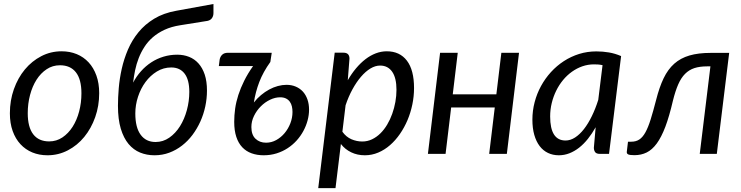

<svg xmlns="http://www.w3.org/2000/svg" viewBox="-20 -771 3715 962"><path d="M226.5 -62.5Q263 -62.5 292.8 -82.5Q322.5 -102.5 343.8 -135.8Q365 -169 376.5 -212.5Q388 -256 388 -303.5Q388 -373.5 360.2 -408.8Q332.5 -444 280.5 -444Q243.5 -444 213.8 -424.2Q184 -404.5 163 -371.5Q142 -338.5 130.5 -295Q119 -251.5 119 -204Q119 -134 146.5 -98.2Q174 -62.5 226.5 -62.5ZM218 7Q176.5 7 142 -7.2Q107.5 -21.5 82.5 -48.5Q57.5 -75.5 43.5 -114.5Q29.5 -153.5 29.5 -203.5Q29.5 -267.5 49.5 -324Q69.5 -380.5 104.5 -422.8Q139.5 -465 186.8 -489.5Q234 -514 288.5 -514Q330 -514 364.5 -499.8Q399 -485.5 424 -458.5Q449 -431.5 463 -392.5Q477 -353.5 477 -304Q477 -240.5 457 -184Q437 -127.5 402.2 -85Q367.5 -42.5 320 -17.8Q272.5 7 218 7Z M883 -644.5Q838.5 -637.5 805 -622Q771.5 -606.5 746.2 -584.8Q721 -563 703.8 -536.2Q686.5 -509.5 675 -480Q663.5 -450.5 657 -419.2Q650.5 -388 647 -357Q663.5 -388.5 686.5 -414.2Q709.5 -440 737.8 -458.5Q766 -477 799 -487Q832 -497 868 -497Q900 -497 927.2 -486.2Q954.5 -475.5 974.5 -453.2Q994.5 -431 1005.8 -397.2Q1017 -363.5 1017 -317Q1017 -277 1008.5 -237.5Q1000 -198 983.8 -162Q967.5 -126 944.5 -95.2Q921.5 -64.5 892.2 -41.8Q863 -19 828.2 -6Q793.5 7 754 7Q715.5 7 682.2 -6.5Q649 -20 624.2 -49.5Q599.5 -79 585.2 -126.2Q571 -173.5 571 -241Q571 -281.5 575 -329.2Q579 -377 590 -426.2Q601 -475.5 621.2 -522.8Q641.5 -570 673.8 -609.5Q706 -649 752.5 -677.2Q799 -705.5 863 -717L1049.5 -751V-706Q1049.5 -691 1042.2 -680.5Q1035 -670 1020.5 -666.5ZM658 -202.5Q658 -132 684.8 -95.8Q711.5 -59.5 759.5 -59.5Q797 -59.5 828.2 -81.2Q859.5 -103 881.8 -138.5Q904 -174 916.2 -219Q928.5 -264 928.5 -310.5Q928.5 -371 905 -402Q881.5 -433 838 -433Q799 -433 766 -412.8Q733 -392.5 709 -360Q685 -327.5 671.5 -286.2Q658 -245 658 -202.5Z M1080.5 -472Q1083 -487 1093.2 -496.8Q1103.5 -506.5 1121.5 -506.5H1341.5L1334.5 -460.5Q1298.5 -410.5 1279.2 -360.2Q1260 -310 1252 -257.5Q1268 -278 1287.8 -294.5Q1307.5 -311 1328.8 -322.5Q1350 -334 1372.2 -340Q1394.5 -346 1415.5 -346Q1441 -346 1462 -337Q1483 -328 1497.8 -311.8Q1512.5 -295.5 1520.5 -272.5Q1528.5 -249.5 1528.5 -221.5Q1528.5 -195 1521.2 -167.8Q1514 -140.5 1500.2 -115Q1486.5 -89.5 1466.5 -67.2Q1446.5 -45 1421.2 -28.5Q1396 -12 1365.8 -2.5Q1335.5 7 1301 7Q1268 7 1240.8 -2.8Q1213.5 -12.5 1194 -33Q1174.5 -53.5 1164 -85.2Q1153.5 -117 1153.5 -160.5Q1153.5 -193 1158.2 -226.8Q1163 -260.5 1174.2 -295.2Q1185.5 -330 1203.5 -366.2Q1221.5 -402.5 1248 -440H1076.5ZM1313 -56Q1340 -56 1364 -69.2Q1388 -82.5 1406 -104Q1424 -125.5 1434.8 -153.2Q1445.5 -181 1445.5 -210Q1445.5 -224.5 1442.5 -237.8Q1439.5 -251 1432.2 -261.2Q1425 -271.5 1413 -277.5Q1401 -283.5 1383.5 -283.5Q1358.5 -283.5 1333 -271.2Q1307.5 -259 1286.8 -238.2Q1266 -217.5 1252.8 -190.5Q1239.5 -163.5 1239.5 -134.5Q1239.5 -95.5 1260.2 -75.8Q1281 -56 1313 -56Z M1574.5 171.5 1657 -507H1701Q1731 -507 1731 -477L1722.5 -369Q1741.5 -402 1764 -428.8Q1786.5 -455.5 1811.2 -474.5Q1836 -493.5 1863 -503.8Q1890 -514 1918 -514Q1983 -514 2018.8 -467Q2054.5 -420 2054.5 -329.5Q2054.5 -288.5 2046 -247.5Q2037.5 -206.5 2021.8 -169.2Q2006 -132 1983.8 -99.8Q1961.5 -67.5 1934.2 -43.8Q1907 -20 1875 -6.5Q1843 7 1808 7Q1770.5 7 1739.8 -7.8Q1709 -22.5 1688 -49.5L1661 171.5ZM1884.5 -442.5Q1860.5 -442.5 1836 -427.8Q1811.5 -413 1788.8 -386.5Q1766 -360 1746 -323.5Q1726 -287 1711.5 -243.5L1695.5 -111Q1714.5 -84.5 1741 -73.2Q1767.5 -62 1795 -62Q1821 -62 1844 -73Q1867 -84 1886 -102.8Q1905 -121.5 1920 -146.8Q1935 -172 1945.2 -200.8Q1955.5 -229.5 1961 -260.2Q1966.5 -291 1966.5 -321Q1966.5 -380.5 1945 -411.5Q1923.5 -442.5 1884.5 -442.5Z M2580.5 -506.5 2519.5 0H2431L2459 -232.5H2240.5L2212.5 0H2124L2185 -506.5H2273.5L2248.5 -298.5H2467L2492 -506.5Z M3031.5 0H2985.5Q2968 0 2961.8 -9Q2955.5 -18 2955.5 -31L2964.5 -133.5Q2946.5 -101.5 2925.8 -75.5Q2905 -49.5 2881.8 -31.2Q2858.5 -13 2833 -3Q2807.5 7 2780 7Q2750 7 2725.5 -4.8Q2701 -16.5 2683.8 -39.2Q2666.5 -62 2657 -95.2Q2647.5 -128.5 2647.5 -171.5Q2647.5 -216.5 2658.8 -259.2Q2670 -302 2690.8 -340Q2711.5 -378 2740.5 -409.8Q2769.5 -441.5 2805.2 -464.8Q2841 -488 2882 -500.8Q2923 -513.5 2968 -513.5Q3000.5 -513.5 3031.2 -508.2Q3062 -503 3092 -490ZM2813.5 -67Q2838 -67 2861.5 -82.2Q2885 -97.5 2906 -124.5Q2927 -151.5 2945.2 -188.8Q2963.5 -226 2977.5 -270.5L2999 -444.5Q2988 -447 2977.2 -447.8Q2966.5 -448.5 2956 -448.5Q2926 -448.5 2898 -438.8Q2870 -429 2845.5 -411.5Q2821 -394 2801 -369.8Q2781 -345.5 2766.8 -316.5Q2752.5 -287.5 2744.5 -254.8Q2736.5 -222 2736.5 -187.5Q2736.5 -67 2813.5 -67Z M3267.5 -270.5Q3283.5 -334 3305 -378.8Q3326.5 -423.5 3358.2 -451.8Q3390 -480 3434.5 -493Q3479 -506 3540.5 -506H3633.5L3571.5 0H3486L3539.5 -438.5H3523Q3486 -438.5 3459.2 -429.8Q3432.5 -421 3412.5 -401Q3392.5 -381 3378 -347.8Q3363.5 -314.5 3351.5 -266Q3333.5 -188.5 3313.8 -136.2Q3294 -84 3270.8 -52.2Q3247.5 -20.5 3220 -7Q3192.5 6.5 3159 6.5Q3136.5 6.5 3128 2.8Q3119.5 -1 3120.5 -10.5L3126.5 -61H3143Q3166.5 -61 3183.2 -72Q3200 -83 3213.8 -107.8Q3227.5 -132.5 3240 -172.5Q3252.5 -212.5 3267.5 -270.5Z"/></svg>

Font: Lato
Style: Italic
Weight: 400
Italic angle: -7°
Designer: Lukasz Dziedzic
Foundry: tyPoland Lukasz Dziedzic
Version: Version 2.007; 2014-02-27